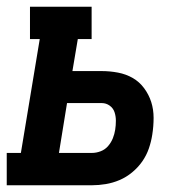

<svg xmlns="http://www.w3.org/2000/svg" viewBox="-39 -550 559 570"><path d="M-19 0V-96H23L79 -434H50V-530H233V-434H192L176 -339H263Q287 -339 311 -334.5Q335 -330 355 -318.5Q375 -307 389 -288Q403 -269 410 -247Q417 -225 417 -200Q417 -175 413 -150Q410 -130 403 -109.5Q396 -89 383.5 -71Q371 -53 353.5 -38.5Q336 -24 316 -15.5Q296 -7 275 -3.5Q254 0 234 0ZM136 -96H234Q247 -96 260 -101Q273 -106 282 -116.5Q291 -127 296 -139.5Q301 -152 303 -165Q305 -178 305 -191.5Q305 -205 301 -217Q297 -229 286.5 -236.5Q276 -244 263 -244H160Z"/></svg>

Font: Iosevka Slab Oblique
Style: Bold
Weight: 700
Italic angle: -9°
Monospace: yes
Designer: Belleve Invis
Foundry: Belleve Invis
Version: Version 11.1.1; ttfautohint (v1.8.3)